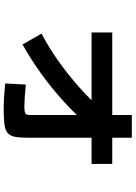

<svg xmlns="http://www.w3.org/2000/svg" viewBox="133 -820 734 1040"><g transform="rotate(90 500.0 -300.0)"><path d="M162 -158Q235 -196 308 -247.5Q381 -299 449 -359Q517 -419 574 -484L662 -414Q597 -339 525 -274Q453 -209 377 -154.5Q301 -100 221 -55ZM569 47Q539 47 507 45Q475 43 432 39L438 -73Q476 -69 506 -67Q536 -65 555 -65Q577 -65 587 -67.5Q597 -70 600 -77.5Q603 -85 603 -101V-647H726V-84Q726 -40 721 -14Q716 12 700.5 25.5Q685 39 653.5 43Q622 47 569 47ZM156 -429V-541H868V-429Z"/></g></svg>

Font: M PLUS 1
Style: Bold
Weight: 700
Designer: Coji Morishita
Foundry: UNDERFOREST DESIGN
Version: Version 1.001